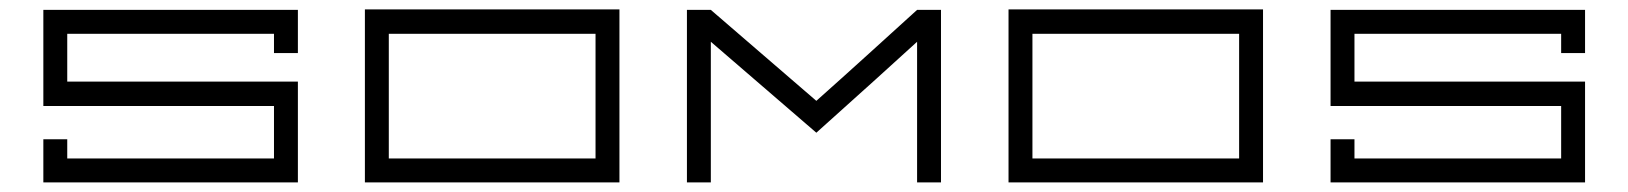

<svg xmlns="http://www.w3.org/2000/svg" viewBox="-20 -380 3392 400"><path d="M550.8 -359.4Q567.4 -359.4 600.6 -359.4Q600.6 -342.8 600.6 -309.6Q600.6 -295.9 600.6 -269.5Q584 -269.5 550.8 -269.5Q550.8 -283.2 550.8 -309.6Q407.2 -309.6 120.1 -309.6Q120.1 -276.4 120.1 -210Q263.7 -210 550.8 -210Q553.7 -210 560.5 -210Q574.2 -210 600.6 -210Q600.6 -156.2 600.6 -49.8Q600.6 -33.2 600.6 0Q584 0 550.8 0Q407.2 0 120.1 0Q103.5 0 70.3 0Q70.3 -16.6 70.3 -49.8Q70.3 -62.5 70.3 -89.8Q86.9 -89.8 120.1 -89.8Q120.1 -76.2 120.1 -49.8Q263.7 -49.8 550.8 -49.8Q550.8 -85.9 550.8 -159.2Q407.2 -159.2 120.1 -159.2Q103.5 -159.2 70.3 -159.2Q70.3 -226.6 70.3 -359.4Q86.9 -359.4 120.1 -359.4Q227.5 -359.4 335.9 -359.4Q443.4 -359.4 550.8 -359.4Z M1220.7 -360.4Q1237.3 -360.4 1270.5 -360.4Q1270.5 -240.2 1270.5 0Q1093.8 0 740.2 0Q740.2 -120.1 740.2 -360.4Q860.4 -360.4 980.5 -360.4Q1100.6 -360.4 1220.7 -360.4ZM1220.7 -49.8Q1220.7 -136.7 1220.7 -309.6Q1077.1 -309.6 790 -309.6Q790 -223.6 790 -49.8Q898.4 -49.8 1005.9 -49.8Q1113.3 -49.8 1220.7 -49.8Z M1890.6 -359.4Q1907.2 -359.4 1940.4 -359.4Q1940.4 -239.3 1940.4 0Q1923.8 0 1890.6 0Q1890.6 -97.7 1890.6 -293Q1821.3 -229.5 1680.7 -103.5Q1607.4 -167 1460.9 -293Q1460.9 -195.3 1460.9 0Q1444.3 0 1411.1 0Q1411.1 -119.1 1411.1 -359.4Q1427.7 -359.4 1460.9 -359.4Q1534.2 -295.9 1680.7 -169.9Q1733.4 -216.8 1786.1 -264.6Q1838.9 -312.5 1890.6 -359.4Z M2561.5 -360.4Q2578.1 -360.4 2611.3 -360.4Q2611.3 -240.2 2611.3 0Q2434.6 0 2081.1 0Q2081.1 -120.1 2081.1 -360.4Q2201.2 -360.4 2321.3 -360.4Q2441.4 -360.4 2561.5 -360.4ZM2561.5 -49.8Q2561.5 -136.7 2561.5 -309.6Q2418 -309.6 2130.9 -309.6Q2130.9 -223.6 2130.9 -49.8Q2239.3 -49.8 2346.7 -49.8Q2454.1 -49.8 2561.5 -49.8Z M3232.4 -359.4Q3249 -359.4 3282.2 -359.4Q3282.2 -342.8 3282.2 -309.6Q3282.2 -295.9 3282.2 -269.5Q3265.6 -269.5 3232.4 -269.5Q3232.4 -283.2 3232.4 -309.6Q3088.9 -309.6 2801.8 -309.6Q2801.8 -276.4 2801.8 -210Q2945.3 -210 3232.4 -210Q3235.4 -210 3242.2 -210Q3255.9 -210 3282.2 -210Q3282.2 -156.2 3282.2 -49.8Q3282.2 -33.2 3282.2 0Q3265.6 0 3232.4 0Q3088.9 0 2801.8 0Q2785.2 0 2752 0Q2752 -16.6 2752 -49.8Q2752 -62.5 2752 -89.8Q2768.6 -89.8 2801.8 -89.8Q2801.8 -76.2 2801.8 -49.8Q2945.3 -49.8 3232.4 -49.8Q3232.4 -85.9 3232.4 -159.2Q3088.9 -159.2 2801.8 -159.2Q2785.2 -159.2 2752 -159.2Q2752 -226.6 2752 -359.4Q2768.6 -359.4 2801.8 -359.4Q2909.2 -359.4 3017.6 -359.4Q3125 -359.4 3232.4 -359.4Z"/></svg>

Font: Tsing
Style: Bold
Weight: 400
Designer: iepn
Foundry: Jiangxue academy
Version: Version 1.0